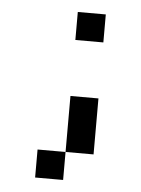

<svg xmlns="http://www.w3.org/2000/svg" viewBox="-44 -470 434 593"><g transform="rotate(5 173.5 -173.5)"><path d="M173.6 0V86.8H86.8V0ZM173.6 0V-173.6H260.4V0ZM260.4 -347.2H173.6V-434H260.4Z"/></g></svg>

Font: 8-bit Operator+
Style: Regular
Weight: 400
Designer: GrandChaos9000
Foundry: Grand Chaos Productions
Version: Version 1.2.0 - April 24, 2014